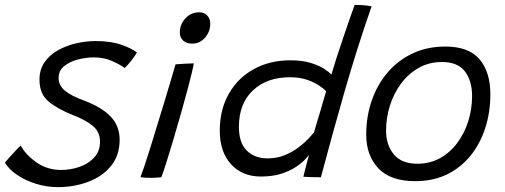

<svg xmlns="http://www.w3.org/2000/svg" viewBox="-56 -727 2073 788"><path d="M182 41Q135.5 41 92 27.5Q48.5 14 14.8 -8.8Q-19 -31.5 -36 -59.5Q-29.5 -67.5 -17 -81.5Q-4.5 -95.5 8.5 -109.2Q21.5 -123 29 -129.5Q50 -91 94.2 -60.2Q138.5 -29.5 194.5 -29.5Q234.5 -29.5 271.2 -42.5Q308 -55.5 331.2 -81.2Q354.5 -107 354.5 -145.5Q354.5 -185 325.8 -209.5Q297 -234 245 -254Q180.5 -279.5 143.2 -310.5Q106 -341.5 106 -400Q106 -441 126.5 -471Q147 -501 181 -520.2Q215 -539.5 255.8 -549Q296.5 -558.5 337 -558.5Q399.5 -558.5 443 -543Q486.5 -527.5 506 -511.5Q499 -499 484.2 -480Q469.5 -461 456 -448Q435 -463 402.5 -477.2Q370 -491.5 328.5 -491.5Q298 -491.5 264.5 -483Q231 -474.5 207.8 -456Q184.5 -437.5 184.5 -406Q184.5 -376 211.5 -354.2Q238.5 -332.5 286 -315.5Q359 -288.5 397 -249.8Q435 -211 435 -153.5Q435 -89 399.5 -45.8Q364 -2.5 306.2 19.2Q248.5 41 182 41Z M733 -548Q709 -548 695.5 -560.8Q682 -573.5 682 -593Q682 -627 705 -651.8Q728 -676.5 761.5 -676.5Q782.5 -676.5 794.8 -663Q807 -649.5 807 -630Q807 -597.5 785.8 -572.8Q764.5 -548 733 -548ZM606 0.5Q598.5 1.5 586.5 2.2Q574.5 3 562.5 3Q539.5 3 520.5 0Q525 -11 535.5 -41.8Q546 -72.5 559.5 -116.2Q573 -160 588.2 -209.5Q603.5 -259 618.2 -307.5Q633 -356 645 -396.8Q657 -437.5 664.5 -463Q677 -464 702.2 -465.5Q727.5 -467 739.5 -467Q737.5 -454.5 731.2 -428Q725 -401.5 716.5 -369.5Q704 -322.5 688 -266Q672 -209.5 655.8 -154.8Q639.5 -100 626.2 -58.2Q613 -16.5 606 0.5Z M1189 -1.5Q1191 -10.5 1195.8 -29Q1200.5 -47.5 1205.2 -65.5Q1210 -83.5 1212.5 -91Q1208.5 -86 1195.2 -71.8Q1182 -57.5 1158 -41.5Q1134 -25.5 1098.5 -14Q1063 -2.5 1014.5 -2.5Q938.5 -2.5 892.2 -53Q846 -103.5 846 -190.5Q846 -277 883 -342Q920 -407 985.5 -443.2Q1051 -479.5 1136.5 -479.5Q1184 -479.5 1218.5 -469Q1253 -458.5 1274.5 -444.5Q1296 -430.5 1304 -420.5Q1311 -445.5 1324.2 -486.8Q1337.5 -528 1352.8 -572.8Q1368 -617.5 1380.8 -654.2Q1393.5 -691 1399.5 -707Q1416.5 -707 1436.2 -705.5Q1456 -704 1469 -701Q1408 -525 1358 -350.8Q1308 -176.5 1261 0.5Q1252.5 0.5 1237.8 0.2Q1223 0 1209 -0.5Q1195 -1 1189 -1.5ZM1042.5 -77Q1080 -77 1112 -90Q1144 -103 1168.5 -121.5Q1193 -140 1209.2 -157.2Q1225.5 -174.5 1232.5 -183Q1236 -195 1243 -218.5Q1250 -242 1258 -268.8Q1266 -295.5 1272.5 -318.5Q1279 -341.5 1282.5 -352.5Q1273 -363 1252.8 -376.5Q1232.5 -390 1202.8 -400Q1173 -410 1134.5 -410Q1039 -410 981.8 -355.8Q924.5 -301.5 924.5 -206.5Q924.5 -140.5 957 -108.8Q989.5 -77 1042.5 -77Z M1648.5 16.5Q1546.5 16.5 1496.8 -36.2Q1447 -89 1447 -174.5Q1447 -249 1469.8 -314.5Q1492.5 -380 1535 -429.8Q1577.5 -479.5 1637.5 -507.8Q1697.5 -536 1772 -536Q1867.5 -536 1912 -483.8Q1956.5 -431.5 1956.5 -340Q1956.5 -267 1935.8 -202.2Q1915 -137.5 1875.2 -88.2Q1835.5 -39 1778.5 -11.2Q1721.5 16.5 1648.5 16.5ZM1657 -55Q1709 -55 1750.5 -78.2Q1792 -101.5 1821.2 -141Q1850.5 -180.5 1866 -230.2Q1881.5 -280 1881.5 -332.5Q1881.5 -395.5 1852 -434Q1822.5 -472.5 1758 -472.5Q1705 -472.5 1662.5 -448.5Q1620 -424.5 1590 -384Q1560 -343.5 1544.2 -293.2Q1528.5 -243 1528.5 -191Q1528.5 -131.5 1560.5 -93.2Q1592.5 -55 1657 -55Z"/></svg>

Font: Grandstander Light
Style: Italic
Weight: 300
Italic angle: -15°
Designer: Tyler Finck
Foundry: Etcetera Type Co
Version: Version 1.200; ttfautohint (v1.8.3)